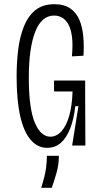

<svg xmlns="http://www.w3.org/2000/svg" viewBox="-20 -692 487 913"><path d="M204 11Q159 11 126 -27Q93 -65 76 -140.5Q59 -216 59 -329Q59 -395 66.5 -456Q74 -517 93.5 -566Q113 -615 148 -643.5Q183 -672 239 -672Q285 -672 314 -652Q343 -632 357.5 -597.5Q372 -563 376 -519.5Q380 -476 377 -427L322 -424Q327 -478 322.5 -515Q318 -552 306 -574.5Q294 -597 276.5 -607.5Q259 -618 237 -618Q208 -618 185.5 -599Q163 -580 148 -542.5Q133 -505 125 -450Q117 -395 117 -322Q117 -247 124.5 -193.5Q132 -140 146.5 -106.5Q161 -73 179.5 -57.5Q198 -42 219 -42Q249 -42 272.5 -68Q296 -94 309.5 -142.5Q323 -191 325 -257H237V-309H385V-234L386 0H323L353 -187H338Q331 -125 313.5 -80.5Q296 -36 269 -12.5Q242 11 204 11ZM176 201Q195 140 199 107Q203 74 203 49H260Q260 92 247.5 134.5Q235 177 226 201Z"/></svg>

Font: Bricolage Grotesque Condensed ExtraLight
Style: Regular
Weight: 250
Width: 3
Designer: Mathieu Triay
Foundry: Atelier Triay
Version: Version 1.000;gftools[0.9.30]